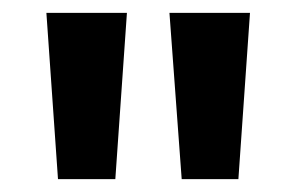

<svg xmlns="http://www.w3.org/2000/svg" viewBox="-20 -734 459 298"><path d="M177 -714 159 -456H70L52 -714ZM368 -714 350 -456H262L243 -714Z"/></svg>

Font: Noto Sans Disp Cond SemBd
Style: Regular
Weight: 600
Width: 3
Designer: Monotype Design Team
Foundry: Monotype Imaging Inc.
Version: Version 2.000;GOOG;noto-source:20170915:90ef993387c0; ttfaut